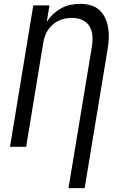

<svg xmlns="http://www.w3.org/2000/svg" viewBox="-20 -763 640 998"><path d="M336 215 457 -517Q460 -536 461 -555Q462 -574 458.5 -591.5Q455 -609 446 -624.5Q437 -640 422.5 -650.5Q408 -661 390.5 -665.5Q373 -670 354 -670Q337 -670 319 -666.5Q301 -663 285 -655.5Q269 -648 254.5 -635.5Q240 -623 230 -608Q220 -593 214 -576Q208 -559 205 -542L116 0H32L153 -735H237L223 -649Q237 -671 256.5 -689.5Q276 -708 299 -720.5Q322 -733 347 -738Q372 -743 397 -743Q425 -743 451.5 -735.5Q478 -728 497 -710.5Q516 -693 527 -668.5Q538 -644 542.5 -617Q547 -590 545.5 -562Q544 -534 539 -505L420 215Z"/></svg>

Font: Iosevka Aile
Style: Italic
Weight: 400
Italic angle: -9°
Designer: Belleve Invis
Foundry: Belleve Invis
Version: Version 28.0.1; ttfautohint (v1.8.4)